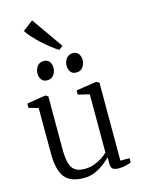

<svg xmlns="http://www.w3.org/2000/svg" viewBox="-147 -1089 865 1181"><g transform="rotate(-15 286.0 -498.5)"><path d="M458 8.5Q435 8.5 422.2 -0.2Q409.5 -9 409.5 -33V-75Q392 -57 365.8 -37Q339.5 -17 307.2 -3.2Q275 10.5 237.5 10.5Q151.5 10.5 115.2 -36.2Q79 -83 79 -187.5L78.5 -477.5L18 -495V-522L132 -540.5H141L154.5 -531V-195.5Q154.5 -145 162.5 -111Q170.5 -77 192.2 -59.8Q214 -42.5 255.5 -42.5Q287.5 -42.5 315.2 -52.2Q343 -62 365.8 -76.8Q388.5 -91.5 404 -106.5V-477.5L332 -495V-522L455 -540.5H463.5L480 -531V-35H538.5L538 -6.5Q522 -1.5 502.8 3.5Q483.5 8.5 458 8.5ZM174 -628.5Q150 -628.5 138 -644.8Q126 -661 126 -684.5Q126 -709 140.8 -729Q155.5 -749 181.5 -749H182.5Q207 -749 218.8 -732.8Q230.5 -716.5 230.5 -693Q230.5 -668.5 216 -648.5Q201.5 -628.5 175 -628.5ZM359.5 -628.5Q335 -628.5 323.2 -644.8Q311.5 -661 311.5 -684.5Q311.5 -709 326 -729Q340.5 -749 367 -749H368Q392.5 -749 404.2 -732.8Q416 -716.5 416 -693Q416 -668.5 401.5 -648.5Q387 -628.5 360.5 -628.5ZM293.5 -790.5Q275 -801 248.8 -821.5Q222.5 -842 195 -867Q167.5 -892 145.5 -916.5Q123.5 -941 113 -959L179 -1008.5L318.5 -810L294.5 -790.5Z"/></g></svg>

Font: Merriweather 72pt Light
Style: Regular
Weight: 300
Version: Version 2.100